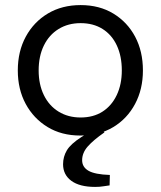

<svg xmlns="http://www.w3.org/2000/svg" viewBox="-20 -526 632 755"><path d="M296 7Q222 7 167 -26.5Q112 -60 81 -117.5Q50 -175 50 -249Q50 -324 81.5 -382Q113 -440 168.5 -473Q224 -506 297 -506Q371 -506 426 -472.5Q481 -439 511.5 -381.5Q542 -324 542 -249Q542 -175 511 -117Q480 -59 425 -26Q370 7 296 7ZM297 -64Q347 -64 383 -87Q419 -110 439 -152Q459 -194 459 -249Q459 -305 439.5 -347Q420 -389 383.5 -412Q347 -435 297 -435Q248 -435 210.5 -412Q173 -389 152.5 -347Q132 -305 132 -249Q132 -194 152.5 -152Q173 -110 210.5 -87Q248 -64 297 -64ZM354 209Q293 209 260.5 185Q228 161 228 120Q228 90 243 65Q258 40 300 13L336 -9L390 -8V-5Q347 25 325 50Q303 75 303 104Q303 131 328 145.5Q353 160 412 162L411 203Q401 204 387 206.5Q373 209 354 209Z"/></svg>

Font: REM Light
Style: Regular
Weight: 300
Designer: Octavio Pardo
Foundry: Ashler Design
Version: Version 1.005;gftools[0.9.28]